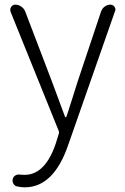

<svg xmlns="http://www.w3.org/2000/svg" viewBox="-20 -550 529 813"><path d="M85 243.2Q68.4 243.2 51.8 239.3Q42 237.3 36.6 227.5Q31.2 217.8 34.2 207Q37.1 197.3 45.9 192.4Q54.7 187.5 65.4 189.5Q75.2 190.4 84 190.4Q171.9 190.4 216.8 55.7L228.5 17.6Q231.4 10.7 228.5 3.9L24.4 -501Q23.4 -504.9 23.4 -508.8Q23.4 -515.6 27.3 -520.5Q33.2 -530.3 44.9 -530.3Q58.6 -530.3 70.3 -522Q82 -513.7 86.9 -501L200.2 -204.1Q247.1 -77.1 254.9 -56.6Q255.9 -53.7 258.3 -53.7Q260.7 -53.7 261.7 -56.6Q270.5 -83 286.6 -134.3Q302.7 -185.5 308.6 -204.1L408.2 -502Q413.1 -514.6 423.8 -522.5Q434.6 -530.3 447.3 -530.3Q458 -530.3 464.8 -521.5Q468.8 -515.6 468.8 -509.8Q468.8 -505.9 466.8 -502L268.6 64.5Q207 243.2 85 243.2Z"/></svg>

Font: irohamaru Light
Style: Regular
Weight: 200
Designer: [Source Han Sans]
Ryoko NISHIZUKA  (kana & ideographs); Paul D. Hunt (Latin, Greek & Cyrillic); Wenlong ZHANG  (bopomofo
Version: Version 1.01